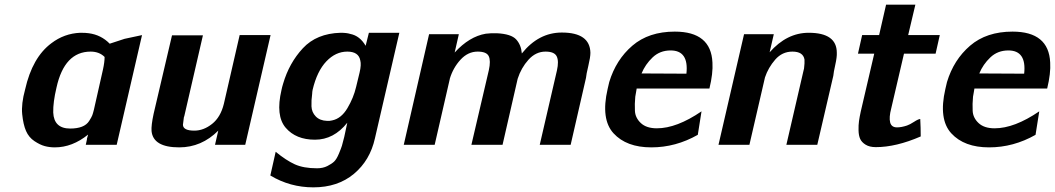

<svg xmlns="http://www.w3.org/2000/svg" viewBox="-20 -623 4538 826"><path d="M88 -238Q119 -376 201 -437Q256 -479 325 -482Q350 -482 362 -480Q415 -473 452 -435L516 -456L591 -472L482 0H349L354 -23V-26L359 -44Q291 11 216 11Q193 11 172.5 5.5Q152 0 128 -16Q104 -32 92 -59.5Q80 -87 75.5 -131.5Q71 -176 88 -238ZM223 -246Q208 -183 209 -139Q212 -70 282 -70Q312 -70 332.5 -78Q353 -86 363.5 -102.5Q374 -119 377 -127Q380 -135 384 -151Q397 -208 423 -324Q430 -356 430 -378Q407 -401 370 -401Q257 -401 223 -246Z M641 -134 720 -471H853L773 -124L771 -118Q767 -89 767 -86Q768 -61 816 -61Q856 -61 892.5 -90Q929 -119 943 -176L1011 -472H1144L1035 0H905L919 -61Q847 11 751 11Q639 11 632 -59Q630 -83 641 -134Z M1191 -236Q1192 -240 1194 -249Q1196 -258 1198 -263Q1224 -352 1283 -415.5Q1342 -479 1445 -482Q1472 -482 1487 -477Q1528 -469 1553 -426L1567 -482H1698L1593 -28Q1572 67 1502.5 125Q1433 183 1328 183Q1228 183 1143 132L1166 30Q1211 67 1248.5 84Q1286 101 1344 101Q1369 101 1388 91.5Q1407 82 1417.5 72Q1428 62 1438 38Q1448 14 1451 4Q1454 -6 1461 -34L1474 -95Q1416 -22 1335 -22Q1253 -22 1209 -73.5Q1165 -125 1191 -236ZM1325 -237Q1323 -227 1323 -220Q1319 -191 1320 -165.5Q1321 -140 1338.5 -122Q1356 -104 1387 -103Q1397 -102 1409 -105Q1448 -113 1474.5 -157.5Q1501 -202 1512 -249L1527 -311Q1535 -345 1530 -363Q1523 -401 1474 -401Q1424 -401 1384 -359Q1344 -317 1325 -237Z M1717 0 1826 -476H1954L1936 -397Q1999 -466 2070 -478Q2095 -481 2117 -480Q2179 -477 2200.5 -453.5Q2222 -430 2225 -393Q2297 -483 2397 -483Q2518 -483 2520 -396Q2520 -377 2511 -339.5Q2502 -302 2501 -288L2435 0H2302L2376 -320Q2385 -360 2375 -380.5Q2365 -401 2327 -401Q2285 -401 2253.5 -366Q2222 -331 2207 -284L2142 0H2008L2083 -321Q2092 -362 2082.5 -381.5Q2073 -401 2035 -401Q1993 -401 1961 -366Q1929 -331 1915 -284V-283L1850 0Z M2594 -240Q2599 -262 2601 -270Q2630 -366 2700.5 -426.5Q2771 -487 2883 -487Q3039 -487 3045 -354Q3048 -308 3032 -242H2719Q2719 -240 2716.5 -227Q2714 -214 2713 -207Q2710 -176 2711.5 -146Q2713 -116 2737 -93.5Q2761 -71 2806 -71Q2891 -71 2998 -144L2982 -43Q2887 11 2782 11Q2675 11 2619.5 -49.5Q2564 -110 2594 -240ZM2740 -307 2933 -306Q2944 -406 2865 -406Q2819 -406 2787.5 -376Q2756 -346 2740 -307Z M3071 0 3181 -476H3309L3291 -398Q3365 -482 3459 -482Q3580 -482 3580 -396Q3581 -378 3573.5 -344.5Q3566 -311 3565 -297L3496 0H3363L3437 -320Q3437 -322 3438 -324Q3439 -326 3439 -328Q3442 -352 3441 -367Q3435 -401 3389 -401Q3345 -401 3315 -366.5Q3285 -332 3271 -290L3204 0Z M3671 -392 3689 -472H3762L3792 -603H3918L3887 -472H4023L4005 -392H3869L3814 -156Q3804 -118 3809.5 -96.5Q3815 -75 3839 -75Q3858 -75 3882 -83Q3894 -87 3912.5 -99Q3931 -111 3939 -111Q3940 -99 3940.5 -73.5Q3941 -48 3941 -36Q3835 10 3748 10Q3721 10 3704 -0.5Q3687 -11 3680.5 -25.5Q3674 -40 3673.5 -62.5Q3673 -85 3675.5 -102.5Q3678 -120 3683 -143L3741 -392Z M4047 -240Q4052 -262 4054 -270Q4083 -366 4153.5 -426.5Q4224 -487 4336 -487Q4492 -487 4498 -354Q4501 -308 4485 -242H4172Q4172 -240 4169.5 -227Q4167 -214 4166 -207Q4163 -176 4164.5 -146Q4166 -116 4190 -93.5Q4214 -71 4259 -71Q4344 -71 4451 -144L4435 -43Q4340 11 4235 11Q4128 11 4072.5 -49.5Q4017 -110 4047 -240ZM4193 -307 4386 -306Q4397 -406 4318 -406Q4272 -406 4240.5 -376Q4209 -346 4193 -307Z"/></svg>

Font: Coval
Style: ExtraBold Italic
Weight: 800
Foundry: Context Ltd
Version: Version 001.000